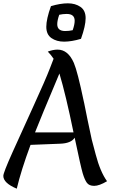

<svg xmlns="http://www.w3.org/2000/svg" viewBox="-25 -1104 690 1157"><path d="M-5 -44Q-5 -63 50 -185.5Q105 -308 177.5 -466.5Q250 -625 276 -693L298 -750Q282 -774 263 -793Q294 -805 322 -805Q385 -805 420 -725Q442 -674 479 -497Q480 -495 482 -484Q484 -473 502.5 -382.5Q521 -292 528 -262.5Q535 -233 552 -172Q579 -69 620 -12Q573 16 542.5 16Q512 16 498.5 -2.5Q485 -21 473.5 -59.5Q462 -98 425 -274Q403 -240 337 -238L159 -231Q102 -77 76 33Q-5 -1 -5 -44ZM333 -661Q218 -388 186 -306H418Q371 -535 333 -661ZM425 -979Q425 -1020 377 -1020Q354 -1020 332 -1015Q320 -981 320 -958Q320 -917 368 -917Q391 -917 413 -922Q425 -956 425 -979ZM282 -1067Q339 -1084 384 -1084Q429 -1084 460 -1062.5Q491 -1041 491 -994.5Q491 -948 463 -870Q406 -853 361 -853Q316 -853 285 -874.5Q254 -896 254 -942.5Q254 -989 282 -1067Z"/></svg>

Font: Merienda
Style: Regular
Weight: 400
Designer: Eduardo Rodriguez Tunni
Foundry: Eduardo Rodriguez Tunni
Version: Version 1.001